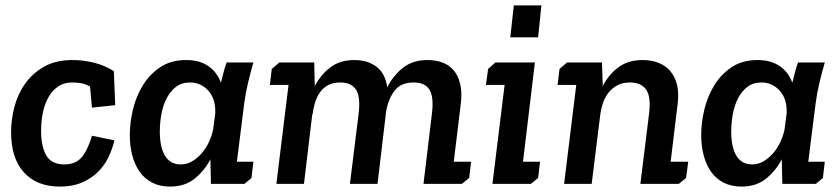

<svg xmlns="http://www.w3.org/2000/svg" viewBox="-20 -680 3107 710"><path d="M246 -375Q218 -375 197 -361.5Q176 -348 161.5 -324.5Q147 -301 139.5 -268Q132 -235 132 -196Q132 -139 151 -105.5Q170 -72 218 -72Q260 -72 282.5 -99Q305 -126 320 -178L403 -161Q396 -130 381.5 -99.5Q367 -69 342.5 -44.5Q318 -20 283 -5Q248 10 202 10Q116 10 68.5 -42.5Q21 -95 21 -191Q21 -238 33.5 -285.5Q46 -333 73.5 -371.5Q101 -410 144 -434Q187 -458 248 -458Q286 -458 326 -448.5Q366 -439 401 -417L406 -291L320 -282L313 -360Q295 -370 279 -372.5Q263 -375 246 -375Z M917 -449Q906 -411 897 -373Q888 -335 883 -297L856 -82H917L910 -22L884 0H760L758 -91Q737 -50 700.5 -20Q664 10 609 10Q572 10 544 -4Q516 -18 497.5 -43.5Q479 -69 469.5 -104Q460 -139 460 -181Q460 -226 471.5 -274.5Q483 -323 508 -364Q533 -405 572.5 -431.5Q612 -458 668 -458Q718 -458 750.5 -435.5Q783 -413 797 -374Q802 -393 806.5 -411.5Q811 -430 818 -449ZM683 -375Q652 -375 631 -359Q610 -343 596.5 -317Q583 -291 577 -258.5Q571 -226 571 -194Q571 -135 590.5 -103.5Q610 -72 648 -72Q671 -72 690.5 -83.5Q710 -95 726 -113.5Q742 -132 752.5 -154.5Q763 -177 768 -200L776 -261Q778 -314 750.5 -344.5Q723 -375 683 -375Z M1013 -449H1142L1144 -362Q1167 -405 1202.5 -431.5Q1238 -458 1290 -458Q1340 -458 1372.5 -433Q1405 -408 1412 -357Q1435 -402 1471 -430Q1507 -458 1561 -458Q1592 -458 1617 -448.5Q1642 -439 1658.5 -419Q1675 -399 1682 -368.5Q1689 -338 1684 -297L1658 -82H1722L1715 -22L1688 0H1546L1577 -258Q1585 -322 1568 -348.5Q1551 -375 1510 -375Q1462 -375 1439 -344.5Q1416 -314 1408 -269L1376 0H1274L1306 -258Q1314 -322 1296.5 -348.5Q1279 -375 1239 -375Q1213 -375 1195 -366Q1177 -357 1165 -341Q1153 -325 1146 -303.5Q1139 -282 1136 -257L1135 -259L1104 0H1002L1047 -366H978L985 -425Z M1785 -425 1812 -449H1958L1914 -82H1977L1970 -22L1943 0H1801L1846 -366H1777ZM1880 -660H1982L1970 -542H1867Z M2077 -449H2206L2209 -362Q2232 -406 2268 -432Q2304 -458 2356 -458Q2387 -458 2413 -448.5Q2439 -439 2457 -419Q2475 -399 2483 -369Q2491 -339 2486 -297L2460 -82H2525L2517 -22L2490 0H2348L2380 -258Q2388 -322 2369.5 -348.5Q2351 -375 2309 -375Q2284 -375 2265 -365.5Q2246 -356 2232.5 -340Q2219 -324 2211 -302.5Q2203 -281 2200 -257V-258L2168 0H2066L2111 -366H2042L2049 -425Z M3030 -449Q3019 -411 3010 -373Q3001 -335 2996 -297L2969 -82H3030L3023 -22L2997 0H2873L2871 -91Q2850 -50 2813.5 -20Q2777 10 2722 10Q2685 10 2657 -4Q2629 -18 2610.5 -43.5Q2592 -69 2582.5 -104Q2573 -139 2573 -181Q2573 -226 2584.5 -274.5Q2596 -323 2621 -364Q2646 -405 2685.5 -431.5Q2725 -458 2781 -458Q2831 -458 2863.5 -435.5Q2896 -413 2910 -374Q2915 -393 2919.5 -411.5Q2924 -430 2931 -449ZM2796 -375Q2765 -375 2744 -359Q2723 -343 2709.5 -317Q2696 -291 2690 -258.5Q2684 -226 2684 -194Q2684 -135 2703.5 -103.5Q2723 -72 2761 -72Q2784 -72 2803.5 -83.5Q2823 -95 2839 -113.5Q2855 -132 2865.5 -154.5Q2876 -177 2881 -200L2889 -261Q2891 -314 2863.5 -344.5Q2836 -375 2796 -375Z"/></svg>

Font: Zilla Slab SemiBold
Style: Regular
Weight: 600
Designer: Typotheque.com
Foundry: Typotheque type foundry
Version: Version 1.0; 2017